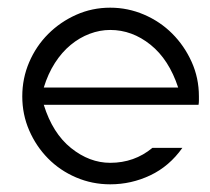

<svg xmlns="http://www.w3.org/2000/svg" viewBox="-20 -475 548 500"><path d="M267 -455Q313 -455 355 -437Q397 -419 428.5 -387.5Q460 -356 479 -314Q498 -272 498 -224Q498 -219 498 -213Q498 -207 497 -202H94Q117 -128 165 -89.5Q213 -51 267 -51Q330 -51 377 -90H455Q421 -42 371.5 -18.5Q322 5 267 5Q220 5 178 -13Q136 -31 105 -62.5Q74 -94 56 -135.5Q38 -177 38 -224Q38 -271 56 -313Q74 -355 105.5 -386.5Q137 -418 178.5 -436.5Q220 -455 267 -455ZM444 -247Q420 -320 372 -358.5Q324 -397 267 -397Q240 -397 213.5 -387Q187 -377 164 -358Q141 -339 123 -311Q105 -283 94 -247Z"/></svg>

Font: Fundamental  Brigade Scvhlank
Style: Regular
Weight: 100
Designer: Peter Wiegel, original typeface by Arno Drescher 1935
Foundry: Peter Wiegel
Version: Version 0.000 2012 initial release